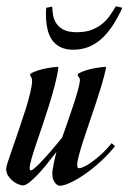

<svg xmlns="http://www.w3.org/2000/svg" viewBox="-75 -592 416 621"><path d="M106 -94.2Q106 -94.7 106.4 -96.2Q106.9 -97.2 107.9 -101.1Q92.8 -81.5 77.1 -62Q61.5 -42.5 46.9 -27.1Q32.2 -11.7 19.8 -2Q7.3 7.8 -1 7.8Q-4.4 7.8 -13.2 4.9Q-22 2 -31 -4.6Q-40 -11.2 -47.4 -21.5Q-54.7 -31.7 -55.2 -45.9Q-55.2 -50.8 -49.1 -69.8Q-43 -88.9 -33.4 -116Q-23.9 -143.1 -13.2 -174.6Q-2.4 -206.1 7.1 -236.1Q16.6 -266.1 22.7 -291.5Q28.8 -316.9 28.8 -331.1Q28.8 -335 27.8 -337.9Q26.9 -340.8 25.9 -342.8Q24.4 -344.7 22.9 -346.2V-353Q33.7 -359.9 48.8 -364.5Q64 -369.1 78.1 -371.6Q94.2 -374.5 111.8 -376L113.8 -373Q110.4 -347.2 102.1 -315.7Q93.8 -284.2 83.5 -251.2Q73.2 -218.3 62.3 -186Q51.3 -153.8 42 -126.5Q32.7 -99.1 26.9 -78.4Q21 -57.6 21 -47.9Q21 -41 24.9 -41Q28.3 -41 35.2 -46.6Q42 -52.2 51 -61.3Q60.1 -70.3 70.3 -81.5Q80.6 -92.8 90.8 -104.7Q101.1 -116.7 110.1 -127.7Q119.1 -138.7 126 -147Q133.8 -168.9 143.1 -195.8Q152.3 -222.7 160.9 -248Q169.4 -273.4 175.5 -294.9Q181.6 -316.4 183.1 -328.1Q184.1 -333.5 183.1 -336.7Q182.1 -339.8 180.7 -342.3Q178.7 -344.7 176.8 -346.2V-353Q188 -359.9 203.1 -364.5Q218.3 -369.1 232.4 -371.6Q248.5 -374.5 266.1 -376L268.1 -373Q262.7 -347.2 253.7 -316.9Q244.6 -286.6 234.1 -255.1Q223.6 -223.6 213.1 -193.1Q202.6 -162.6 194.1 -136.2Q185.5 -109.9 180.2 -89.6Q174.8 -69.3 174.8 -59.1Q174.8 -52.7 176 -50.3Q177.2 -47.9 182.1 -47.9Q187 -48.3 198 -53.5Q209 -58.6 223.1 -68.8Q237.3 -79.1 253.7 -94Q270 -108.9 286.1 -128.9L296.9 -119.1Q276.4 -93.3 251 -70.1Q225.6 -46.9 200.4 -29.3Q175.3 -11.7 153.3 -1.5Q131.3 8.8 118.2 8.8Q115.7 8.8 111.8 6.8Q107.9 4.9 104 0.5Q100.1 -3.9 97.2 -11.5Q94.2 -19 94.2 -30.8Q94.2 -36.6 95.7 -45.9Q97.2 -55.2 99.1 -64.7Q101.1 -74.2 103 -82.3Q105 -90.3 106 -94.2ZM161.6 -431.2Q137.7 -431.2 120.8 -439.5Q104 -447.8 93.5 -462.6Q83 -477.5 78.4 -498.5Q73.7 -519.5 73.7 -544.9Q73.7 -550.3 73.7 -555.7Q73.7 -561 74.7 -566.9L93.8 -570.8Q94.2 -557.6 96.7 -543.2Q99.1 -528.8 107.2 -516.4Q115.2 -503.9 130.9 -495.8Q146.5 -487.8 173.8 -487.8Q201.7 -487.8 221.7 -495.6Q241.7 -503.4 256.1 -515.4Q270.5 -527.3 280.8 -542.2Q291 -557.1 299.8 -571.8L320.8 -566.9Q306.2 -535.2 289.8 -510Q273.4 -484.9 254.2 -467.3Q234.9 -449.7 211.9 -440.4Q189 -431.2 161.6 -431.2Z"/></svg>

Font: Romanesco
Style: Regular
Weight: 400
Designer: Astigmatic (AOETI)
Foundry: Astigmatic (AOETI)
Version: Version 1.000